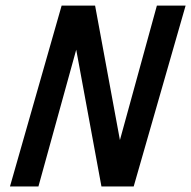

<svg xmlns="http://www.w3.org/2000/svg" viewBox="-20 -675 692 695"><path d="M119.1 0H16.1L203.1 -654.8H324.2L414.1 -168L547.9 -654.8H651.9L463.9 0H347.2L255.9 -495.1Z"/></svg>

Font: IntelOne Mono Medium
Style: Italic
Weight: 500
Italic angle: -16°
Designer: Fred Shallcrass
Foundry: Frere-Jones Type LLC
Version: Version 1.200;hotconv 1.1.0;makeotfexe 2.6.0;FJTRelease1.2